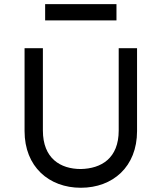

<svg xmlns="http://www.w3.org/2000/svg" viewBox="-20 -887 774 920"><path d="M196.3 -867.2V-789.1H538.1V-867.2ZM548.8 -656.2V-261.7C548.8 -127.9 464.8 -79.1 367.2 -77.1C269.5 -77.1 185.5 -127.9 185.5 -261.7V-656.2H97.7V-258.8C97.7 -87.9 214.8 12.7 367.2 12.7C520.5 12.7 636.7 -87.9 636.7 -258.8V-656.2Z"/></svg>

Font: Sen-gleads
Style: Regular
Weight: 400
Designer: Kosal Sen, Philatype
Foundry: Philatype
Version: Version 1.004; ttfautohint (v1.8.3)